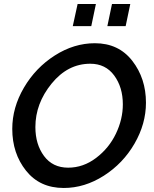

<svg xmlns="http://www.w3.org/2000/svg" viewBox="-20 -930 765 955"><path d="M342 -800 366 -910H457L434 -800ZM514 -800 537 -910H628L605 -800ZM41 -289Q41 -395 99 -494Q157 -593 252.5 -654Q348 -715 452 -715Q570 -715 638 -627.5Q706 -540 706 -419Q706 -314 649 -215.5Q592 -117 496.5 -56Q401 5 297 5Q178 5 109.5 -81Q41 -167 41 -289ZM591 -411Q591 -496 548 -554.5Q505 -613 429 -613Q317 -613 236.5 -514Q156 -415 156 -298Q156 -212 199 -154Q242 -96 319 -96Q394 -96 458 -144.5Q522 -193 556.5 -265Q591 -337 591 -411Z"/></svg>

Font: Raleway-v4020 SemiBold
Style: Italic
Weight: 600
Italic angle: -12°
Designer: Matt McInerney, Pablo Impallari, Rodrigo Fuenzalida
Foundry: Matt McInerney, Pablo Impallari, Rodrigo Fuenzalida
Version: Version 4.020;PS 004.020;hotconv 1.0.88;makeotf.lib2.5.64775